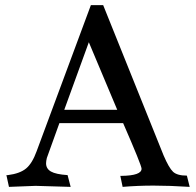

<svg xmlns="http://www.w3.org/2000/svg" viewBox="-20 -730 766 750"><path d="M327 -565 231 -301H438ZM119 -4 15 0 5 -46H11Q58 -52 82 -72Q106 -92 123 -139L335 -710H383L619 -123Q640 -74 656 -59Q672 -44 710 -44L721 0Q642 -5 580 -5Q518 -5 459 0L450 -43H454Q533 -44 533 -71Q533 -84 461 -249H212L163 -113Q160 -101 160 -92Q160 -71 179 -60Q198 -49 244 -46L256 0Z"/></svg>

Font: Lusitana
Style: Regular
Weight: 400
Designer: Ana Paula Megda
Foundry: Ana Paula Megda
Version: Version 1.001; ttfautohint (v1.4.1)